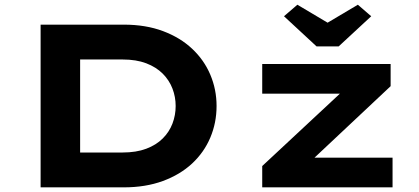

<svg xmlns="http://www.w3.org/2000/svg" viewBox="-20 -806 1804 826"><path d="M154.7 0V-700H512.2Q607.1 -700 681.2 -672.2Q755.4 -644.4 806.7 -596.1Q858.1 -547.9 884.9 -484.4Q911.7 -420.9 911.7 -350Q911.7 -278.1 884.9 -214.4Q858.1 -150.7 806.5 -102.6Q754.8 -54.6 680.6 -27.3Q606.5 0 512.2 0ZM324.7 -116 302.2 -149.9H507.2Q566.1 -149.9 609.1 -166.1Q652.1 -182.3 680.2 -210.4Q708.3 -238.4 722 -274.5Q735.7 -310.6 735.7 -350Q735.7 -388.9 722 -424.8Q708.3 -460.7 680.2 -489Q652.1 -517.2 609.1 -533.7Q566.1 -550.1 507.2 -550.1H299.2L324.7 -582ZM1108.1 0V-91.7L1496.6 -453.7L1510.6 -403H1108.1V-530.7H1660.5V-435.3L1286.5 -84L1269.5 -127.8H1668.8V0ZM1341.8 -606.4 1201.8 -736.1 1259.3 -785.7 1404.4 -699.5H1374.4L1519.5 -785.7L1577 -736.1L1437 -606.4Z"/></svg>

Font: Lexend Tera
Style: Regular
Weight: 400
Designer: Bonnie Shaver-Troup, Thomas Jockin
Foundry: Lexend
Version: Version 1.007